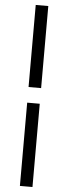

<svg xmlns="http://www.w3.org/2000/svg" viewBox="-70 -876 421 1189"><g transform="rotate(5 140.5 -281.5)"><path d="M102.1 -334V-844.2H180.2V-334ZM102.1 280.8V-236.8H180.2V280.8Z"/></g></svg>

Font: Source Han Sans CN Medium
Style: Regular
Weight: 500
Designer: Ryoko NISHIZUKA  (kana, bopomofo & ideographs); Paul D. Hunt (Latin, Greek & Cyrillic); Sandoll Communications , Soo-you
Foundry: Adobe
Version: Version 2.004;hotconv 1.0.118;makeotfexe 2.5.65603